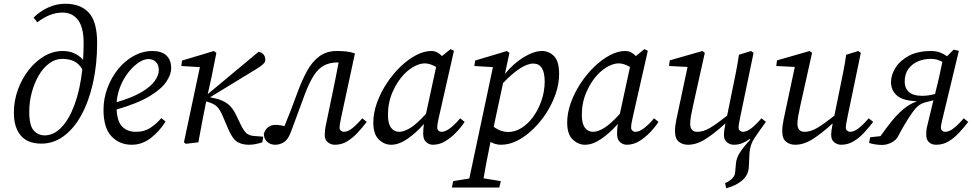

<svg xmlns="http://www.w3.org/2000/svg" viewBox="-20 -759 5184 1024"><path d="M136 -163Q136 -89 160 -63Q184 -37 218 -37Q267 -37 308 -80Q349 -123 378 -202Q407 -281 419 -389Q402 -419 375.5 -432Q349 -445 312 -445Q275 -445 242.5 -421Q210 -397 186.5 -356.5Q163 -316 149.5 -266Q136 -216 136 -163ZM201 7Q127 7 90.5 -36.5Q54 -80 54 -158Q54 -221 75 -279.5Q96 -338 132.5 -385Q169 -432 216 -459.5Q263 -487 315 -487Q381 -487 423 -440Q426 -484 426 -530Q426 -613 396 -652.5Q366 -692 313 -692Q279 -692 245 -678.5Q211 -665 179 -640L159 -665Q191 -697 235 -718Q279 -739 328 -739Q410 -739 454 -691Q498 -643 498 -530Q498 -415 476 -317Q454 -219 414.5 -146.5Q375 -74 320.5 -33.5Q266 7 201 7Z M771 -444Q748 -444 720.5 -426Q693 -408 667 -376Q641 -344 623.5 -302.5Q606 -261 602 -214Q685 -238 734.5 -267.5Q784 -297 805.5 -327.5Q827 -358 827 -385Q827 -413 811.5 -428.5Q796 -444 771 -444ZM683 13Q617 13 574.5 -32Q532 -77 532 -173Q532 -233 553 -289.5Q574 -346 610 -390.5Q646 -435 693.5 -461Q741 -487 793 -487Q842 -487 867.5 -463Q893 -439 893 -395Q893 -363 868 -324.5Q843 -286 779.5 -247Q716 -208 602 -175Q605 -111 632 -83.5Q659 -56 705 -56Q752 -56 786 -80Q820 -104 840 -129L863 -111Q832 -60 785 -23.5Q738 13 683 13Z M961 0 1046 -401 947 -407 951 -436 1121 -487 1134 -477 1109 -352 1088 -257 1358 -482Q1375 -481 1385 -469Q1395 -457 1395 -441Q1395 -428 1383 -416.5Q1371 -405 1344 -389L1100 -240L1124 -235Q1168 -226 1195 -204.5Q1222 -183 1239 -146L1265 -92Q1280 -61 1294.5 -48.5Q1309 -36 1333 -34L1384 -30L1379 0Q1357 7 1340.5 10Q1324 13 1307 13Q1273 13 1247.5 -1Q1222 -15 1199 -67L1170 -135Q1153 -176 1136.5 -191Q1120 -206 1093 -214L1080 -218L1078 -210Q1067 -158 1057.5 -105.5Q1048 -53 1038 0L971 8Z M1448 13Q1423 13 1405.5 -2Q1388 -17 1387 -45Q1394 -69 1410.5 -81Q1427 -93 1449 -93Q1473 -93 1497 -86Q1514 -127 1530.5 -169.5Q1547 -212 1567 -267Q1590 -330 1617 -379.5Q1644 -429 1682.5 -458Q1721 -487 1776 -487Q1804 -487 1827 -484.5Q1850 -482 1873 -474L1800 -135Q1796 -116 1793.5 -101Q1791 -86 1791 -78Q1791 -68 1798 -62Q1805 -56 1814 -56Q1834 -56 1857.5 -74Q1881 -92 1912 -128L1936 -109Q1913 -79 1887 -51Q1861 -23 1831.5 -5Q1802 13 1766 13Q1745 13 1728.5 0Q1712 -13 1712 -39Q1712 -50 1713.5 -65Q1715 -80 1722 -111L1756 -275Q1764 -313 1771.5 -351Q1779 -389 1786 -426H1780Q1739 -426 1708.5 -410Q1678 -394 1654 -357Q1630 -320 1606 -257Q1582 -193 1565 -145.5Q1548 -98 1531 -54Q1516 -14 1494 -0.5Q1472 13 1448 13Z M2049 -146Q2049 -100 2065.5 -78Q2082 -56 2109 -56Q2135 -56 2169 -77Q2203 -98 2252 -152L2306 -402Q2292 -410 2276.5 -415.5Q2261 -421 2245 -421Q2221 -421 2191.5 -406Q2162 -391 2135 -363Q2099 -326 2074 -269Q2049 -212 2049 -146ZM2289 13Q2269 13 2253 -1Q2237 -15 2237 -45Q2237 -74 2241 -98Q2198 -49 2152.5 -18Q2107 13 2066 13Q2030 13 2000.5 -15Q1971 -43 1971 -105Q1971 -157 1990.5 -211Q2010 -265 2042.5 -314.5Q2075 -364 2115.5 -403Q2156 -442 2198.5 -464.5Q2241 -487 2280 -487Q2297 -487 2311 -480Q2325 -473 2337 -460L2383 -497L2401 -488L2321 -135Q2312 -98 2312 -78Q2312 -68 2319 -62Q2326 -56 2336 -56Q2355 -56 2381.5 -76Q2408 -96 2434 -128L2458 -109Q2439 -80 2412 -52Q2385 -24 2354 -5.5Q2323 13 2289 13Z M2390 241 2397 207 2483 193 2609 -401 2510 -407 2514 -436 2684 -487 2697 -477 2673 -365Q2720 -422 2774 -454.5Q2828 -487 2871 -487Q2908 -487 2935 -459.5Q2962 -432 2962 -364Q2962 -313 2944 -260Q2926 -207 2895 -158.5Q2864 -110 2824 -71Q2784 -32 2740 -9.5Q2696 13 2653 13Q2622 13 2596 -2Q2583 62 2574 108Q2565 154 2559 192L2651 207L2643 241ZM2824 -420Q2793 -420 2751.5 -393Q2710 -366 2663 -316L2613 -83Q2633 -68 2652.5 -61.5Q2672 -55 2689 -55Q2727 -55 2760.5 -76Q2794 -97 2820 -131Q2850 -171 2867.5 -221.5Q2885 -272 2885 -324Q2885 -420 2824 -420Z M3083 -146Q3083 -100 3099.5 -78Q3116 -56 3143 -56Q3169 -56 3203 -77Q3237 -98 3286 -152L3340 -402Q3326 -410 3310.5 -415.5Q3295 -421 3279 -421Q3255 -421 3225.5 -406Q3196 -391 3169 -363Q3133 -326 3108 -269Q3083 -212 3083 -146ZM3323 13Q3303 13 3287 -1Q3271 -15 3271 -45Q3271 -74 3275 -98Q3232 -49 3186.5 -18Q3141 13 3100 13Q3064 13 3034.5 -15Q3005 -43 3005 -105Q3005 -157 3024.5 -211Q3044 -265 3076.5 -314.5Q3109 -364 3149.5 -403Q3190 -442 3232.5 -464.5Q3275 -487 3314 -487Q3331 -487 3345 -480Q3359 -473 3371 -460L3417 -497L3435 -488L3355 -135Q3346 -98 3346 -78Q3346 -68 3353 -62Q3360 -56 3370 -56Q3389 -56 3415.5 -76Q3442 -96 3468 -128L3492 -109Q3473 -80 3446 -52Q3419 -24 3388 -5.5Q3357 13 3323 13Z M3894 13Q3874 13 3857.5 0Q3841 -13 3841 -39Q3841 -49 3842.5 -62.5Q3844 -76 3849 -101Q3791 -48 3743 -17.5Q3695 13 3649 13Q3621 13 3600.5 -3Q3580 -19 3580 -60Q3580 -88 3587.5 -122.5Q3595 -157 3601 -186L3647 -402L3548 -407L3552 -437L3726 -487L3739 -477L3676 -194Q3669 -163 3665 -139.5Q3661 -116 3661 -99Q3661 -56 3699 -56Q3731 -56 3766 -76.5Q3801 -97 3858 -142L3885 -275Q3895 -323 3904.5 -371Q3914 -419 3921 -467L3986 -487L3999 -477L3928 -135Q3924 -116 3921.5 -101Q3919 -86 3919 -78Q3919 -68 3926 -62Q3933 -56 3942 -56Q3962 -56 3986 -74Q4010 -92 4041 -128L4065 -109Q4031 -63 4005 -24.5Q3979 14 3977 61L3974 128Q3972 175 3938 203.5Q3904 232 3853 245L3847 218Q3871 207 3885.5 192.5Q3900 178 3901 158L3905 113Q3907 85 3925.5 55.5Q3944 26 3982 -15L3979 -18Q3960 -4 3939 4.5Q3918 13 3894 13Z M4466 13Q4446 13 4429.5 0Q4413 -13 4413 -39Q4413 -49 4414.5 -62.5Q4416 -76 4421 -101Q4363 -48 4315 -17.5Q4267 13 4221 13Q4193 13 4172.5 -3Q4152 -19 4152 -60Q4152 -88 4159.5 -122.5Q4167 -157 4173 -186L4219 -402L4120 -407L4124 -437L4298 -487L4311 -477L4248 -194Q4241 -163 4237 -139.5Q4233 -116 4233 -99Q4233 -56 4271 -56Q4303 -56 4338 -76.5Q4373 -97 4430 -142L4457 -275Q4467 -323 4476.5 -371Q4486 -419 4493 -467L4558 -487L4571 -477L4500 -135Q4496 -116 4493.5 -101Q4491 -86 4491 -78Q4491 -68 4498 -62Q4505 -56 4514 -56Q4534 -56 4558 -74Q4582 -92 4613 -128L4637 -109Q4614 -79 4588 -51Q4562 -23 4532 -5Q4502 13 4466 13Z M4805 -323Q4805 -289 4827.5 -268.5Q4850 -248 4897 -248Q4933 -248 4967 -258L4971 -275Q4981 -313 4989.5 -352Q4998 -391 5006 -429Q4995 -435 4980.5 -440Q4966 -445 4943 -445Q4907 -445 4875.5 -431.5Q4844 -418 4824.5 -391Q4805 -364 4805 -323ZM4615 3 4621 -27 4676 -33Q4708 -78 4731.5 -107.5Q4755 -137 4775 -156Q4798 -179 4820 -193.5Q4842 -208 4870 -219Q4794 -222 4763 -250Q4732 -278 4732 -321Q4732 -360 4756.5 -398.5Q4781 -437 4828.5 -462Q4876 -487 4946 -487Q4973 -487 4993.5 -479Q5014 -471 5031 -459L5066 -494L5094 -488L5009 -135Q4998 -92 4998 -78Q4998 -68 5005 -62Q5012 -56 5021 -56Q5041 -56 5065 -74Q5089 -92 5120 -128L5144 -109Q5121 -79 5095 -51Q5069 -23 5039 -5Q5009 13 4973 13Q4949 13 4934.5 -0.5Q4920 -14 4920 -39Q4920 -50 4920.5 -61.5Q4921 -73 4931 -111L4958 -224L4918 -214Q4894 -208 4877.5 -194.5Q4861 -181 4846 -159Q4826 -131 4806.5 -98Q4787 -65 4767 -27Q4757 -10 4733 2Q4709 14 4684 14Q4665 14 4644.5 10.5Q4624 7 4615 3Z"/></svg>

Font: Source Serif Pro
Style: Italic
Weight: 400
Italic angle: -12°
Designer: Frank Grießhammer
Foundry: Adobe Systems Incorporated
Version: Version 3.001;hotconv 1.0.111;makeotfexe 2.5.65597